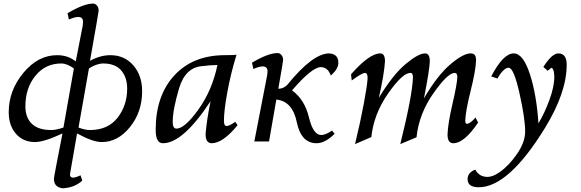

<svg xmlns="http://www.w3.org/2000/svg" viewBox="-20 -775 3184 1052"><path d="M260.7 -62.5Q287.6 -62.5 327.6 -76.2L384.8 -399.9Q347.2 -427.2 315.9 -427.2Q228.5 -427.2 173.8 -359.6Q119.1 -292 119.1 -191.9Q119.1 -130.9 154.5 -96.7Q189.9 -62.5 260.7 -62.5ZM472.2 -62.5Q571.8 -62.5 624.3 -130.1Q676.8 -197.8 676.8 -289.1Q676.8 -351.6 643.8 -389.4Q610.8 -427.2 545.9 -427.2Q509.8 -427.2 467.3 -399.9L410.2 -76.2Q445.3 -62.5 472.2 -62.5ZM324.7 256.8Q275.4 251.5 275.4 204.6Q275.4 194.8 322.3 -43.9Q221.2 3.4 171.9 3.4Q106.9 3.4 67.4 -42Q27.8 -87.4 27.8 -160.2Q27.8 -278.8 107.9 -375.7Q188 -472.7 293 -472.7Q352.5 -472.7 395 -438.5L433.6 -636.2Q435.1 -646 435.1 -654.3Q435.1 -682.1 408.7 -682.1Q389.6 -682.1 357.4 -668L350.1 -702.6Q439 -755.4 490.7 -755.4Q501.5 -755.4 511 -744.9Q520.5 -734.4 520.5 -716.3Q520.5 -709 473.1 -441.9Q529.8 -472.7 584.5 -472.7Q661.6 -472.7 710.2 -417.2Q758.8 -361.8 758.8 -274.9Q758.8 -161.6 692.4 -79.1Q626 3.4 537.6 3.4Q488.3 3.4 402.3 -43.9L363.3 180.2Q363.3 198.2 379.9 198.2Q394.5 198.2 421.4 185.5L430.7 214.4Q390.6 252.4 324.7 256.8Z M946.8 -70.3Q992.2 -70.3 1067.4 -175.3Q1142.6 -280.3 1171.4 -418.9Q1127.4 -418 1092.3 -413.1Q996.1 -408.2 961.2 -291Q926.3 -173.8 926.3 -106.4Q926.3 -70.3 946.8 -70.3ZM1140.1 9.8Q1106.4 9.8 1106.4 -41Q1113.3 -122.1 1133.8 -220.7Q982.4 9.8 872.6 9.8Q833 9.8 833 -63Q833 -251.5 935.5 -362.1Q1038.1 -472.7 1212.4 -472.7Q1259.8 -472.7 1275.9 -475.1Q1244.1 -371.6 1225.6 -269.8Q1207 -168 1207 -113.8Q1207 -84.5 1221.2 -84.5Q1237.8 -84.5 1269 -107.9L1281.7 -88.9Q1200.7 9.8 1140.1 9.8Z M1714.8 9.8Q1629.9 9.8 1606.2 -105.5Q1582.5 -220.7 1494.1 -229.5L1454.1 0H1373.5L1444.3 -365.2Q1445.8 -375 1445.8 -383.3Q1445.8 -411.1 1419.4 -411.1Q1400.4 -411.1 1368.2 -397L1360.8 -431.6Q1449.7 -484.4 1501.5 -484.4Q1512.2 -484.4 1521.7 -473.9Q1531.2 -463.4 1531.2 -445.3Q1531.2 -438 1504.9 -288.6Q1532.2 -288.6 1553.7 -309.6Q1693.4 -482.4 1783.7 -482.4Q1834 -479.5 1834 -430.7Q1834 -397 1792.5 -361.3Q1775.9 -407.2 1737.8 -407.2Q1689.5 -407.2 1580.1 -279.8Q1649.4 -229.5 1672.6 -132.3Q1695.8 -35.2 1740.2 -35.2Q1763.2 -35.2 1799.3 -59.6L1813.5 -42Q1761.2 9.8 1714.8 9.8Z M2173.3 14.6Q2239.3 -251.5 2242.7 -351.1Q2242.7 -375.5 2228.5 -375.5Q2185.1 -375.5 2106.4 -262.7Q2027.8 -149.9 2014.6 -23.9L1925.3 14.6Q1955.1 -108.4 1974.1 -210.9Q1993.2 -313.5 1994.1 -347.7Q1994.1 -375.5 1979.5 -375.5Q1963.9 -375.5 1907.2 -334L1903.3 -367.7Q2003.9 -482.4 2063.5 -482.4Q2089.4 -482.4 2089.4 -439.5Q2085.4 -369.1 2055.7 -238.8Q2131.8 -364.7 2201.9 -423.6Q2272 -482.4 2309.1 -482.4Q2335 -482.4 2335 -439.5Q2333.5 -390.6 2302.7 -235.8Q2377.4 -363.3 2448 -422.9Q2518.6 -482.4 2557.6 -482.4Q2574.7 -482.4 2581.5 -473.6Q2588.4 -464.8 2588.4 -443.4Q2586.4 -388.2 2558.6 -276.9Q2530.8 -165.5 2529.3 -114.3Q2529.3 -96.7 2538.1 -96.7Q2556.2 -96.7 2585.4 -131.3L2599.6 -103.5Q2523.4 9.8 2463.9 9.8Q2432.1 9.8 2432.1 -38.1Q2434.1 -97.7 2459.2 -205.8Q2484.4 -314 2485.8 -353.5Q2485.8 -375.5 2471.2 -375.5Q2432.6 -375.5 2354 -262.9Q2275.4 -150.4 2262.2 -22.9Z M2603 251Q2542 251 2542 206.5Q2542 170.4 2584 154.3Q2605.5 194.3 2651.4 194.3Q2680.2 194.3 2717.3 168.5Q2768.1 133.3 2812.7 68.6Q2857.4 3.9 2857.4 -54.7Q2857.4 -125.5 2826.2 -264.6Q2794.9 -403.8 2767.1 -403.8Q2739.3 -403.8 2705.6 -344.7L2671.4 -356.4Q2737.3 -482.4 2794.9 -482.4Q2846.2 -482.4 2883.1 -369.6Q2919.9 -256.8 2930.2 -99.1Q2962.4 -151.9 2989.7 -225.6Q3017.1 -299.3 3017.1 -354.5Q3017.1 -378.9 3011.5 -391.4Q3005.9 -403.8 3003.9 -403.8Q2999.5 -403.8 2981 -387.2L2957 -408.2Q3004.4 -482.4 3039.1 -482.4Q3085 -482.4 3085 -419.9Q3085 -267.6 2965.3 -72.8Q2766.1 251 2603 251Z"/></svg>

Font: Kelvinch
Style: Italic
Weight: 400
Italic angle: -10°
Designer: Paul James Miller
Foundry: High-Logic / Made with FontCreator
Version: Version 3.40;July 22, 2017;FontCreator 11.0.0.2388 64-bit